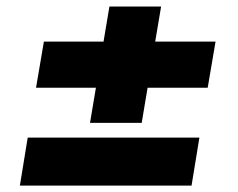

<svg xmlns="http://www.w3.org/2000/svg" viewBox="-20 -594 733 591"><path d="M90.9 -323.9 115.1 -465.9H298.7L316.8 -573.9H475.9L457.7 -465.9H643.5L619.3 -323.9H434.3L416.2 -215.9H257.1L275.2 -323.9ZM41.2 -22.7 65.3 -170.5H593.8L569.6 -22.7Z"/></svg>

Font: Inter UI Black
Style: Italic
Weight: 900
Italic angle: -9.39999°
Designer: Rasmus Andersson
Foundry: rsms
Version: 3.2;8d6f07862